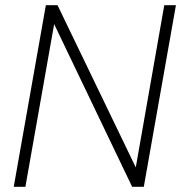

<svg xmlns="http://www.w3.org/2000/svg" viewBox="-20 -721 707 741"><path d="M614 -701H659L535 0H490L189 -628L78 0H33L157 -701H202L504 -75Z"/></svg>

Font: Poppins ExtraLight
Style: Italic
Weight: 275
Italic angle: -10°
Designer: Ninad Kale (Devanagari), Jonny Pinhorn (Latin)
Foundry: Indian Type Foundry
Version: Version 3.200;PS 1.000;hotconv 16.6.54;makeotf.lib2.5.65590